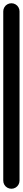

<svg xmlns="http://www.w3.org/2000/svg" viewBox="-20 -1160 140 1180"><path d="M0 -50.3H100V-1090.3H0ZM50.3 -100Q36.3 -100 24.8 -93.3Q13.3 -86.7 6.7 -75.2Q0 -63.7 0 -50.3Q0 -36.3 6.7 -24.8Q13.3 -13.3 24.8 -6.7Q36.3 0 50.3 0Q63.7 0 75.2 -6.7Q86.7 -13.3 93.3 -24.8Q100 -36.3 100 -50.3Q100 -63.7 93.3 -75.2Q86.7 -86.7 75.2 -93.3Q63.7 -100 50.3 -100ZM50.3 -1140Q36.3 -1140 24.8 -1133.3Q13.3 -1126.7 6.7 -1115.2Q0 -1103.7 0 -1090.3Q0 -1076.3 6.7 -1064.8Q13.3 -1053.3 24.8 -1046.7Q36.3 -1040 50.3 -1040Q63.7 -1040 75.2 -1046.7Q86.7 -1053.3 93.3 -1064.8Q100 -1076.3 100 -1090.3Q100 -1103.7 93.3 -1115.2Q86.7 -1126.7 75.2 -1133.3Q63.7 -1140 50.3 -1140Z"/></svg>

Font: Wavefont Thin
Style: Regular
Weight: 100
Monospace: yes
Version: Version 3.005;gftools[0.9.33]